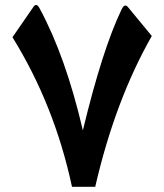

<svg xmlns="http://www.w3.org/2000/svg" viewBox="-20 -737 649 759"><path d="M580.1 -594.7Q435.1 -340.3 356.4 1.5H264.6Q195.8 -320.8 29.3 -589.8L112.3 -710Q124.5 -727.5 136.7 -703.6Q239.3 -514.6 307.6 -221.7Q385.3 -543.5 460.4 -699.2Q472.7 -725.1 485.8 -709Z"/></svg>

Font: Sahel FD
Style: Bold-FD
Weight: 700
Foundry: Saber Rastikerdar (saber.rastikerdar@gmail.com)
Version: Version 3.3.0